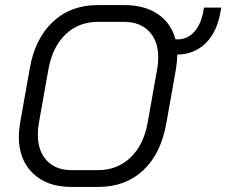

<svg xmlns="http://www.w3.org/2000/svg" viewBox="-20 -728 891 756"><path d="M851 -698 849 -686Q836 -604 791 -559Q746 -514 678 -513Q678 -490 673 -457L635 -243Q614 -123 544 -57.5Q474 8 367 8H260Q165 8 109.5 -45.5Q54 -99 54 -190Q54 -211 59 -243L97 -457Q117 -575 187.5 -641.5Q258 -708 364 -708H470Q549 -708 601.5 -672.5Q654 -637 671 -573H680Q718 -573 745 -603Q772 -633 781 -686L783 -698ZM603 -502Q603 -567 567 -604.5Q531 -642 468 -642H366Q290 -642 238.5 -593Q187 -544 171 -457L133 -243Q129 -222 129 -198Q129 -133 164.5 -95.5Q200 -58 262 -58H365Q441 -58 493 -107Q545 -156 561 -243L599 -457Q603 -478 603 -502Z"/></svg>

Font: Bai Jamjuree
Style: Italic
Weight: 400
Italic angle: -10°
Version: Version 1.000; ttfautohint (v1.6)